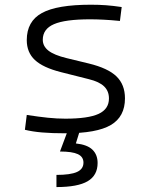

<svg xmlns="http://www.w3.org/2000/svg" viewBox="-20 -547 626 802"><path d="M252.9 9.8Q196.3 9.8 156 6.3Q115.7 2.9 84 -4.9L91.8 -66.9Q142.1 -59.1 180.2 -55.2Q218.3 -51.3 252.9 -51.3Q348.6 -51.3 391.8 -71.3Q435.1 -91.3 435.1 -135.7Q435.1 -166.5 415 -186Q395 -205.6 351.1 -216.3L234.9 -245.6Q159.7 -264.6 125.7 -296.4Q91.8 -328.1 91.8 -379.4Q91.8 -458 155 -492.7Q218.3 -527.3 359.4 -527.3Q393.6 -527.3 423.1 -525.1Q452.6 -522.9 488.3 -517.6L481 -459.5Q441.4 -463.4 411.9 -464.8Q382.3 -466.3 356.4 -466.3Q252 -466.3 205.3 -446Q158.7 -425.8 158.7 -380.9Q158.7 -354 182.4 -335.4Q206.1 -316.9 258.3 -304.2L351.1 -281.7Q431.2 -262.2 466.6 -227.8Q502 -193.4 502 -136.2Q502 -59.6 443.1 -24.9Q384.3 9.8 252.9 9.8ZM215.8 234.4V183.6Q274.4 183.6 301.5 171.4Q328.6 159.2 328.6 132.3Q328.6 107.9 305.2 96.9Q281.7 85.9 230.5 85.9L269 -17.1L314 -2.9L296.9 52.2Q344.2 57.1 366 78.1Q387.7 99.1 387.7 133.8Q387.7 185.5 346.2 210Q304.7 234.4 215.8 234.4Z"/></svg>

Font: Cascadia Mono PL Light
Style: Regular
Weight: 300
Monospace: yes
Designer: Aaron Bell
Foundry: Saja Typeworks
Version: Version 2404.023; ttfautohint (v1.8.4)